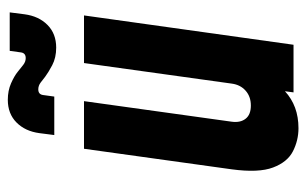

<svg xmlns="http://www.w3.org/2000/svg" viewBox="-170 -620 803 504"><g transform="rotate(-90 232.0 -368.5)"><path d="M147 13Q115 13 86.5 -1.5Q58 -16 43.8 -53.8Q29.5 -91.5 39 -162L93 -550H218L164 -162Q161 -139.5 171.8 -125.8Q182.5 -112 206.5 -112Q230 -112 245.5 -125.8Q261 -139.5 264 -162L318 -550H443L366 0H241L244 -22.5Q205.5 13 147 13ZM358.5 -623Q332 -623 312.2 -633.5Q292.5 -644 282 -652Q275 -657.5 266.8 -663.8Q258.5 -670 249 -670Q235.5 -670 234 -657L230 -628H129L134 -667Q139 -704.5 162 -727.2Q185 -750 221.5 -750Q245.5 -750 264.8 -741.5Q284 -733 295 -724Q305 -716 313.2 -709.5Q321.5 -703 331 -703Q344.5 -703 346 -716L350 -745H451L446 -706Q441 -668.5 418 -645.8Q395 -623 358.5 -623Z"/></g></svg>

Font: Mohave
Style: Bold Italic
Weight: 700
Italic angle: -8°
Designer: Gumpita Rahayu
Foundry: Tokotype
Version: Version 2.003; ttfautohint (v1.8.3)